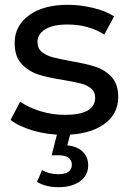

<svg xmlns="http://www.w3.org/2000/svg" viewBox="-20 -555 541 799"><path d="M24 -56 64 -132Q99 -107 149 -92Q199 -77 250 -77Q376 -77 376 -149Q376 -173 359 -187Q342 -201 316.5 -207.5Q291 -214 244 -222Q180 -232 139.5 -245Q99 -258 70 -289Q41 -320 41 -376Q41 -448 101 -491.5Q161 -535 262 -535Q315 -535 368 -522Q421 -509 455 -487L414 -411Q349 -453 261 -453Q200 -453 168 -433Q136 -413 136 -380Q136 -354 154 -339Q172 -324 198.5 -317Q225 -310 273 -301Q337 -290 376.5 -277.5Q416 -265 444 -235Q472 -205 472 -151Q472 -79 410.5 -36.5Q349 6 243 6Q178 6 118 -11.5Q58 -29 24 -56ZM134 202 155 153Q185 170 223 170Q279 170 279 130Q279 112 265 101.5Q251 91 222 91H195L220 -7H275L260 50Q302 54 324.5 76.5Q347 99 347 133Q347 175 313 199.5Q279 224 223 224Q171 224 134 202Z"/></svg>

Font: Idrija
Style: Regular
Weight: 500
Designer: Julieta Ulanovsky
Foundry: Julieta Ulanovsky
Version: Version 7.200